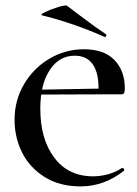

<svg xmlns="http://www.w3.org/2000/svg" viewBox="-20 -654 488 686"><path d="M32 -226Q32 -295 65.5 -352.5Q99 -410 156 -444Q213 -478 280 -478Q352 -478 389 -439.5Q426 -401 426 -338Q426 -327 423.5 -322Q421 -317 414 -317H331Q332 -325 332 -340Q332 -396 310.5 -425.5Q289 -455 247 -455Q191 -455 157.5 -403.5Q124 -352 124 -266Q124 -157 174 -90.5Q224 -24 313 -24Q339 -24 366.5 -31.5Q394 -39 416 -54H417Q420 -54 422.5 -50.5Q425 -47 423 -44Q352 12 268 12Q193 12 139.5 -21.5Q86 -55 59 -109Q32 -163 32 -226ZM83 -333 369 -338V-317L84 -316ZM131 -599Q121 -601 141.5 -611Q162 -621 188.5 -629Q215 -637 220 -633Q250 -611 265 -599Q326 -553 358 -532Q360 -531 360 -528Q360 -525 358 -523Q356 -521 354 -522Q241 -572 131 -599Z"/></svg>

Font: Cormorant Unicase SemiBold
Style: Regular
Weight: 600
Designer: Christian Thalmann (Catharsis Fonts)
Foundry: Catharsis Fonts
Version: Version 4.000